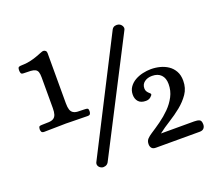

<svg xmlns="http://www.w3.org/2000/svg" viewBox="-109 -787 1069 940"><g transform="rotate(-20 426.0 -317.0)"><path d="M307 -14Q301 -4 290.5 -1Q280 2 272 -1Q261 -5 256 -14Q251 -23 255 -33L553 -617Q559 -628 569.5 -630.5Q580 -633 589 -630Q600 -626 605.5 -616Q611 -606 607 -597ZM536 -283Q536 -306 548 -323Q560 -340 578.5 -350.5Q597 -361 619 -366Q641 -371 662 -371Q686 -371 709 -365Q732 -359 750.5 -346.5Q769 -334 780.5 -313.5Q792 -293 792 -264Q792 -225 772 -196Q752 -167 723 -143.5Q694 -120 661 -99.5Q628 -79 601 -58H774Q791 -58 801 -53.5Q811 -49 811 -29Q811 -17 804 -9Q797 -1 782 -1H554Q539 -1 532.5 -9Q526 -17 526 -29Q526 -46 535.5 -56Q545 -66 559 -75Q584 -91 612 -111Q640 -131 664 -155Q688 -179 703.5 -208.5Q719 -238 719 -273Q719 -304 702.5 -321Q686 -338 656 -338Q632 -338 616 -326Q600 -314 600 -293Q600 -284 603.5 -278Q607 -272 611 -268Q615 -264 618.5 -261Q622 -258 622 -255Q622 -250 612 -241.5Q602 -233 587 -233Q561 -233 548.5 -247Q536 -261 536 -283ZM70 -565Q59 -565 56.5 -571Q54 -577 54 -585Q54 -600 59.5 -602.5Q65 -605 75 -605Q97 -605 117.5 -609.5Q138 -614 154.5 -620Q171 -626 182 -630.5Q193 -635 197 -635Q204 -635 209 -630.5Q214 -626 214 -618V-356Q214 -335 218 -323Q222 -311 231 -305Q240 -299 254.5 -298Q269 -297 290 -297Q301 -297 305.5 -294.5Q310 -292 310 -281Q310 -273 307 -267Q304 -261 293 -261Q281 -261 265 -261.5Q249 -262 233.5 -262Q218 -262 203.5 -262.5Q189 -263 180 -263Q171 -263 157 -262.5Q143 -262 127 -262Q111 -262 95 -261.5Q79 -261 67 -261Q56 -261 53 -267Q50 -273 50 -281Q51 -293 55.5 -295Q60 -297 68 -297Q90 -297 105 -298Q120 -299 129 -305Q138 -311 142 -323Q146 -335 146 -356V-516Q146 -534 142.5 -544Q139 -554 130 -558.5Q121 -563 106.5 -564Q92 -565 70 -565Z"/></g></svg>

Font: Alice
Style: Regular
Weight: 400
Designer: Cyreal (www.cyreal.org)
Foundry: Cyreal (www.cyreal.org)
Version: Version 1.010